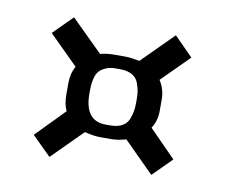

<svg xmlns="http://www.w3.org/2000/svg" viewBox="-48 -573 513 437"><g transform="rotate(10 208.5 -354.5)"><path d="M214.4 -287.6Q231.4 -287.6 242.2 -293.7Q252.9 -299.8 257.1 -311Q261.2 -322.3 262.5 -330.6Q263.7 -338.9 263.7 -351.1V-355Q263.7 -366.7 262.5 -375Q261.2 -383.3 257.1 -394.3Q252.9 -405.3 242.2 -411.4Q231.4 -417.5 214.4 -417.5H204.1Q190.4 -417.5 180.7 -412.8Q170.9 -408.2 166 -402.3Q161.1 -396.5 158.7 -386.7Q156.2 -377 155.8 -370.6Q155.3 -364.3 155.3 -355V-351.1Q155.3 -287.6 204.1 -287.6ZM326.2 -515.6 369.6 -471.7 307.1 -409.2Q319.8 -389.6 319.8 -365.7V-339.4Q319.8 -316.9 308.1 -298.8L369.6 -236.3L326.2 -192.9L256.3 -262.7Q237.3 -257.3 221.7 -257.3H196.8Q181.2 -257.3 160.6 -262.7L90.8 -192.9L46.9 -236.3L111.3 -302.2Q104 -316.9 104 -339.4V-365.7Q104 -388.2 113.8 -405.3L46.9 -471.7L90.8 -515.6L163.6 -443.8Q177.2 -447.8 196.8 -447.8H221.7Q233.9 -447.8 254.4 -443.8Z"/></g></svg>

Font: Resagnicto
Style: Bold
Weight: 700
Version: Version 0.9991